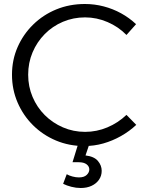

<svg xmlns="http://www.w3.org/2000/svg" viewBox="-20 -725 740 961"><path d="M613 -550Q573 -591 518.5 -614.5Q464 -638 406 -638Q347 -638 295 -616Q243 -594 204 -554.5Q165 -515 143 -463Q121 -411 121 -351Q121 -292 143 -240Q165 -188 204 -149Q243 -110 295 -87.5Q347 -65 406 -65Q464 -65 517.5 -87.5Q571 -110 613 -150L662 -100Q628 -68 585.5 -44Q543 -20 497 -7Q451 6 402 6Q326 6 260.5 -21.5Q195 -49 145.5 -98Q96 -147 68 -212Q40 -277 40 -351Q40 -425 68 -489Q96 -553 146 -602Q196 -651 262 -678Q328 -705 405 -705Q453 -705 499 -693Q545 -681 586 -658.5Q627 -636 661 -604ZM372 -7 426 0 408 53Q451 58 470 80.5Q489 103 489 130Q489 155 475.5 174.5Q462 194 438.5 205Q415 216 384 216Q361 216 337.5 210Q314 204 296 195L314 147Q326 154 343 158.5Q360 163 375 163Q401 163 414 150.5Q427 138 427 123Q427 108 413.5 97.5Q400 87 374 87Q368 87 357.5 87Q347 87 343 87Z"/></svg>

Font: Alexandria Light
Style: Regular
Weight: 300
Designer: Mohamed Gaber
Foundry: Kief Type Foundry
Version: Version 5.100